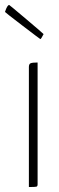

<svg xmlns="http://www.w3.org/2000/svg" viewBox="-50 -751 237 771"><path d="M112 -594Q111 -594 41 -647.5Q-29 -701 -30 -703Q-21 -731 -13 -731Q-12 -731 55.5 -674Q123 -617 125 -614Q115 -594 112 -594ZM101 -11Q101 -3 96.5 -1.5Q92 0 66 0V-482Q66 -494 73 -497Q80 -500 101 -500Z"/></svg>

Font: Yanone Kaffeesatz Thin
Style: Regular
Weight: 250
Designer: Yanone (Cyrillic: Daniel Pouzeot)
Foundry: Yanone
Version: Version 1.003;PS 001.003;hotconv 1.0.88;makeotf.lib2.5.64775